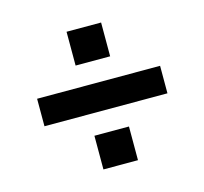

<svg xmlns="http://www.w3.org/2000/svg" viewBox="-84 -711 767 721"><g transform="rotate(-15 300.0 -350.5)"><path d="M232.9 -486.8V-618.2H367.2V-486.8ZM61 -296.9V-403.8H539.1V-296.9ZM232.9 -83V-213.9H367.2V-83Z"/></g></svg>

Font: SUSE
Style: Bold
Weight: 700
Designer: Rene Bieder
Foundry: SUSE
Version: Version 1.000